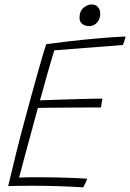

<svg xmlns="http://www.w3.org/2000/svg" viewBox="-20 -820 573 845"><path d="M346.5 4.5Q289 1 234.8 -0.8Q180.5 -2.5 120.5 -2.5Q97 -2.5 68.5 -2.2Q40 -2 16 -1Q33 -74 51.5 -148Q70 -222 88.5 -290Q125.5 -427.5 149.8 -513Q174 -598.5 183.5 -625.5Q271.5 -637.5 345.8 -645Q420 -652.5 469.8 -655.8Q519.5 -659 533 -659Q529.5 -647 527.2 -639.5Q525 -632 521 -622L219 -598.5Q214 -582 205 -552Q196 -522 186.5 -488Q177 -454 168.8 -424.2Q160.5 -394.5 156 -378.5Q167 -379 193.8 -379.8Q220.5 -380.5 255 -381.8Q289.5 -383 324.8 -384Q360 -385 388.2 -385.5Q416.5 -386 430.5 -386L424.5 -347Q417 -347 390.8 -347Q364.5 -347 328.5 -346.8Q292.5 -346.5 255.5 -346.2Q218.5 -346 189 -345.8Q159.5 -345.5 146.5 -345Q144.5 -337 137.2 -310.2Q130 -283.5 120 -246.5Q110 -209.5 99.2 -170Q88.5 -130.5 79.2 -95.5Q70 -60.5 64 -38.5Q79.5 -39.5 107 -39.8Q134.5 -40 154.5 -40Q194.5 -40 235.5 -39Q276.5 -38 310.8 -36.5Q345 -35 363.5 -33.5Q361.5 -28.5 359.5 -23Q357.5 -17.5 355 -12.5Q352.5 -7.5 350.5 -3.2Q348.5 1 346.5 4.5ZM382.5 -800.5Q401 -800.5 411 -789Q421 -777.5 421 -760.5Q421 -743.5 414.2 -731Q407.5 -718.5 396.5 -711.8Q385.5 -705 372.5 -705Q355.5 -705 342.8 -714Q330 -723 330 -742Q330 -771.5 347.8 -786Q365.5 -800.5 382.5 -800.5Z"/></svg>

Font: Grandstander Thin
Style: Italic
Weight: 100
Italic angle: -15°
Designer: Tyler Finck
Foundry: Etcetera Type Co
Version: Version 1.200